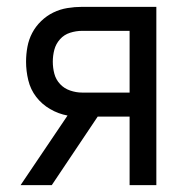

<svg xmlns="http://www.w3.org/2000/svg" viewBox="-20 -540 540 560"><path d="M40 0 177 -203Q150 -208 126 -222Q102 -236 85.5 -257.5Q69 -279 62.5 -306Q56 -333 56 -360Q56 -382 60 -403.5Q64 -425 74 -444Q84 -463 100 -478.5Q116 -494 135.5 -503.5Q155 -513 176.5 -516.5Q198 -520 219 -520H436V0H358V-200H265L131 0ZM358 -270V-450H219Q202 -450 184.5 -444.5Q167 -439 155 -425.5Q143 -412 138.5 -395Q134 -378 134 -360Q134 -342 138.5 -325Q143 -308 155 -295Q167 -282 184.5 -276Q202 -270 219 -270Z"/></svg>

Font: Huly
Style: Regular
Weight: 400
Designer: Belleve Invis
Foundry: Belleve Invis
Version: Version 33.2.5; ttfautohint (v1.8.4)